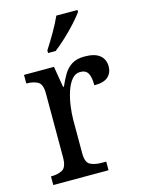

<svg xmlns="http://www.w3.org/2000/svg" viewBox="-116 -834 671 903"><g transform="rotate(-15 219.5 -383.0)"><path d="M29 0V-42H32Q63 -42 85 -54Q107 -66 107 -114V-426Q107 -471 85 -482.5Q63 -494 33 -494H30V-536H176L193 -434H197Q210 -464 225 -489.5Q240 -515 264 -530.5Q288 -546 327 -546Q377 -546 401 -526Q425 -506 425 -472Q425 -441 404.5 -422Q384 -403 337 -403Q337 -444 326 -462.5Q315 -481 288 -481Q264 -481 247 -460Q230 -439 219.5 -406.5Q209 -374 204 -337.5Q199 -301 199 -270V-109Q199 -64 221 -53Q243 -42 273 -42H298V0ZM166 -619Q187 -651 210.5 -691.5Q234 -732 249 -766H352V-756Q340 -739 314.5 -710.5Q289 -682 258.5 -653.5Q228 -625 203 -606H166Z"/></g></svg>

Font: Noto Serif Tamil SemiCondensed
Style: Regular
Weight: 400
Width: 4
Designer: Indian Type Foundry, Tom Grace, and the Monotype Design Team
Foundry: Monotype Imaging Inc.
Version: Version 2.004; ttfautohint (v1.8.4.7-5d5b)